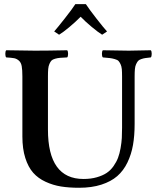

<svg xmlns="http://www.w3.org/2000/svg" viewBox="-20 -887 748 917"><path d="M209 -522V-268.1Q209 -32.2 378.9 -32.2Q414.1 -32.2 442.1 -40.3Q470.2 -48.3 489.3 -61Q508.3 -73.7 522.2 -93.5Q536.1 -113.3 543.7 -133.3Q551.3 -153.3 555.9 -179.7Q560.5 -206.1 561.8 -227.8Q563 -249.5 563 -276.9V-522Q563 -543.5 561.8 -556.9Q560.5 -570.3 555.7 -580.6Q550.8 -590.8 545.9 -595.9Q541 -601.1 528.3 -604.7Q515.6 -608.4 504.9 -609.6Q494.1 -610.8 471.2 -612.8Q466.8 -617.2 466.8 -629.9Q466.8 -642.6 471.2 -647Q563 -645 595.2 -645Q622.1 -645 700.2 -647Q704.6 -642.6 704.6 -629.9Q704.6 -617.2 700.2 -612.8Q682.1 -610.8 673.6 -609.6Q665 -608.4 654.3 -604.7Q643.6 -601.1 639.2 -595.7Q634.8 -590.3 630.1 -580.6Q625.5 -570.8 624.3 -556.9Q623 -543 623 -522V-294.9Q623 -239.3 615.2 -194.6Q607.4 -149.9 588.6 -110.8Q569.8 -71.8 540 -45.9Q510.3 -20 464.1 -5.1Q418 9.8 357.9 9.8Q309.6 9.8 271.5 3.7Q233.4 -2.4 197.8 -18.8Q162.1 -35.2 138.4 -62Q114.7 -88.9 100.8 -132.6Q86.9 -176.3 86.9 -234.9V-522Q86.9 -553.7 83.7 -571Q80.6 -588.4 70.3 -597.4Q60.1 -606.4 47.9 -608.9Q35.6 -611.3 9.8 -612.8Q5.4 -617.2 5.4 -629.9Q5.4 -642.6 9.8 -647Q101.6 -645 147 -645Q205.1 -645 300.8 -647Q305.2 -642.6 305.2 -629.9Q305.2 -617.2 300.8 -612.8Q278.8 -611.8 266.8 -610.8Q254.9 -609.9 242.9 -606.4Q231 -603 225.8 -597.7Q220.7 -592.3 216.1 -581.8Q211.4 -571.3 210.2 -557.4Q209 -543.5 209 -522ZM238.8 -736.8Q254.9 -754.9 290.5 -800.3Q326.2 -845.7 339.8 -867.2H390.1Q405.3 -843.8 440.7 -798.3Q476.1 -752.9 491.2 -736.8L467.8 -721.2Q448.7 -732.9 418.2 -758.3Q387.7 -783.7 365.2 -807.1Q342.3 -783.7 311.8 -758.1Q281.2 -732.4 262.2 -721.2Z"/></svg>

Font: Common Serif SemiBold
Style: Regular
Weight: 600
Designer: Philipp H. Poll, Khaled Hosny
Foundry: Stefan Peev, Context Ltd.
Version: Version 1.026